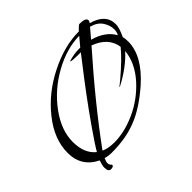

<svg xmlns="http://www.w3.org/2000/svg" viewBox="-150 -667 928 928"><g transform="rotate(-45 313.5 -203.5)"><path d="M115 99Q97 99 97 70Q97 57 106 30Q22 -11 22 -105Q22 -199 93 -287Q163 -375 269 -428Q376 -482 473 -482H475Q498 -506 503 -506Q547 -506 547 -487Q547 -481 541 -473Q627 -450 627 -380Q627 -356 606 -312Q610 -301 610 -279Q610 -182 502 -86Q418 -13 346 15Q273 45 175 45Q151 45 131 39Q123 55 123 65Q123 79 134 87Q134 99 115 99ZM125 -8Q132 -21 149.5 -47.5Q167 -74 190.5 -108Q214 -142 240 -178Q285 -240 328 -296.5Q371 -353 411 -404H398Q376 -404 362 -405Q348 -406 343 -409L346 -411Q382 -422 413 -422H425Q442 -442 451 -453Q460 -464 462 -466Q375 -465 285 -415Q195 -365 136 -285Q77 -205 77 -125Q77 -46 125 -8ZM596 -336Q604 -350 604 -369Q604 -395 587 -422Q570 -449 530 -460L489 -412Q565 -391 596 -336ZM220 19Q249 19 286 11Q323 3 365 -16Q442 -51 500 -115Q560 -182 567 -257Q516 -200 431 -155Q424 -152 424 -154Q424 -153 452 -176Q529 -241 566 -287Q555 -360 471 -391Q286 -182 149 6Q175 19 220 19Z"/></g></svg>

Font: Qwigley
Style: Regular
Weight: 400
Designer: Robert E. Leuschke
Foundry: Robert E. Leuschke
Version: Version 1.010; ttfautohint (v1.8.3)